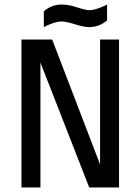

<svg xmlns="http://www.w3.org/2000/svg" viewBox="-20 -830 622 850"><path d="M507 0H375L159 -553V0H75V-655H211L423 -102V-655H507ZM454 -740Q420 -710 374 -710Q352 -710 312 -722.5Q272 -735 252 -735Q237 -735 217.5 -728.5Q198 -722 186 -716L174 -710V-780Q208 -810 254 -810Q283 -810 321 -797.5Q359 -785 376 -785Q391 -785 410.5 -791.5Q430 -798 442 -804L454 -810Z"/></svg>

Font: RopaSansRegular
Style: Regular
Weight: 400
Designer: Botio Nikoltchev
Foundry: Botjo Nikoltchev
Version: Version 1.002